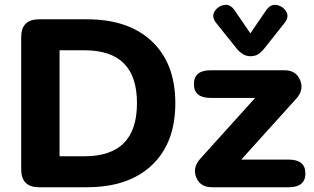

<svg xmlns="http://www.w3.org/2000/svg" viewBox="-20 -786 1320 806"><path d="M144 0Q69 0 69 -75V-630Q69 -705 144 -705H345Q520 -705 618 -612Q716 -519 716 -353Q716 -186 618 -93Q520 0 345 0ZM230 -130H334Q445 -130 500 -185.5Q555 -241 555 -353Q555 -465 500 -520Q445 -575 334 -575H230ZM869 0Q821 0 804 -41Q787 -82 821 -120L1080 -407L1086 -375H864Q794 -375 794 -433Q794 -491 864 -491H1175Q1223 -491 1240 -449.5Q1257 -408 1223 -371L964 -84L961 -116H1192Q1262 -116 1262 -58Q1262 0 1192 0ZM1031 -550Q999 -550 972 -584L888 -689Q867 -715 880.5 -737.5Q894 -760 920.5 -765Q947 -770 966 -741L1031 -646L1096 -741Q1115 -770 1141.5 -765Q1168 -760 1181.5 -737.5Q1195 -715 1174 -689L1090 -583Q1077 -567 1064 -558.5Q1051 -550 1031 -550Z"/></svg>

Font: Nunito VF Beta Light
Style: Regular
Weight: 300
Designer: Vernon Adams
Foundry: newtypography
Version: Version 3.001